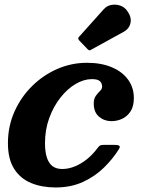

<svg xmlns="http://www.w3.org/2000/svg" viewBox="-20 -812 656 847"><path d="M540.5 -765Q529 -781 509.8 -787.5Q490.5 -794 470.8 -790.2Q451 -786.5 437 -770.5L329.5 -650.5Q321 -642.5 329.5 -633.5L366 -595.5Q371 -590.5 374.2 -590Q377.5 -589.5 383.5 -593.5L524.5 -671Q550.5 -685 555.8 -711.2Q561 -737.5 540.5 -765ZM570.5 -379.5Q570.5 -425.5 545.2 -460.5Q520 -495.5 473.5 -515.2Q427 -535 363.5 -535Q295.5 -535 233.2 -508Q171 -481 121.8 -432.5Q72.5 -384 43.8 -319.5Q15 -255 15 -180Q15 -110 42.5 -67Q70 -24 117.5 -4.5Q165 15 225 15Q293.5 15 346.8 -9.8Q400 -34.5 439.2 -73.2Q478.5 -112 504.5 -154Q511.5 -165 506 -169Q500.5 -173 485.5 -173H438.5Q425 -173 420 -169.2Q415 -165.5 409.5 -158Q391 -132.5 366 -111.8Q341 -91 312.2 -78.8Q283.5 -66.5 254.5 -66.5Q227.5 -66.5 211 -79.5Q194.5 -92.5 186.5 -117.8Q178.5 -143 178.5 -180Q178.5 -240 197.2 -291.2Q216 -342.5 246.5 -381.2Q277 -420 313.5 -441.5Q350 -463 385.5 -463Q411 -463 420.8 -453.8Q430.5 -444.5 430.5 -429.5Q430.5 -419.5 421.2 -410.8Q412 -402 402.8 -389.2Q393.5 -376.5 393.5 -355.5Q393.5 -317 416.8 -297.2Q440 -277.5 472 -277.5Q496.5 -277.5 519 -288Q541.5 -298.5 556 -320.8Q570.5 -343 570.5 -379.5Z"/></svg>

Font: Besley
Style: Bold Italic
Weight: 700
Italic angle: -13°
Designer: Owen Earl
Foundry: indestructible type*
Version: Version 2.001